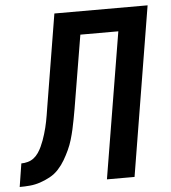

<svg xmlns="http://www.w3.org/2000/svg" viewBox="-88 -783 741 831"><g transform="rotate(-5 282.0 -367.5)"><path d="M343 0 448 -634H283L230 -316Q226 -294 222 -272Q218 -250 213 -228Q208 -206 201.5 -184Q195 -162 185 -140.5Q175 -119 163 -98.5Q151 -78 134.5 -60Q118 -42 97 -30.5Q76 -19 53.5 -11.5Q31 -4 8.5 -2Q-14 0 -36 0L-20 -101Q-6 -101 8.5 -105Q23 -109 34.5 -118Q46 -127 54.5 -139.5Q63 -152 69 -165Q75 -178 80 -191.5Q85 -205 89 -218.5Q93 -232 96.5 -245.5Q100 -259 102.5 -272.5Q105 -286 107.5 -300Q110 -314 112 -328L179 -735H584L463 0Z"/></g></svg>

Font: Iosevka Aile Oblique
Style: Bold
Weight: 700
Italic angle: -9°
Designer: Belleve Invis
Foundry: Belleve Invis
Version: Version 31.1.0; ttfautohint (v1.8.4)